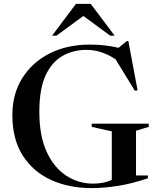

<svg xmlns="http://www.w3.org/2000/svg" viewBox="-20 -955 816 986"><path d="M678.5 -54H739.5V-39.5Q657.5 -11.5 584.5 -0.2Q511.5 11 450.5 11Q334.5 11 242.5 -30.8Q150.5 -72.5 97 -156Q43.5 -239.5 43.5 -364.5Q43.5 -472 94.2 -553.5Q145 -635 234.8 -680.5Q324.5 -726 442 -726Q484.5 -726 521 -721.5Q557.5 -717 589 -709.5L631.5 -744.5H639L686.5 -491.5L672.5 -489L573.5 -650.5Q539 -673.5 501.8 -686.2Q464.5 -699 423.5 -699Q358.5 -699 303.5 -669.2Q248.5 -639.5 215.2 -570Q182 -500.5 182 -380.5Q182 -256.5 220 -174.8Q258 -93 320.8 -52.5Q383.5 -12 457.5 -12Q513.5 -12 554 -31V-280.5L451 -303.5V-320H744V-303.5L678.5 -283.5ZM546 -772 408 -873 270 -772H247.5L370 -935H446L568.5 -772Z"/></svg>

Font: Newsreader 72pt Medium
Style: Regular
Weight: 500
Designer: Hugues Gentile
Foundry: Production Type
Version: Version 1.003; ttfautohint (v1.8.3)